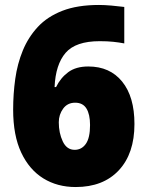

<svg xmlns="http://www.w3.org/2000/svg" viewBox="-20 -744 593 774"><path d="M33 -302Q33 -365 41.5 -426Q50 -487 72 -540.5Q94 -594 132.5 -635.5Q171 -677 231.5 -700.5Q292 -724 379 -724Q401 -724 429.5 -721.5Q458 -719 481 -716V-569Q460 -573 436.5 -575.5Q413 -578 382 -578Q285 -578 244.5 -531Q204 -484 200 -393H206Q224 -430 255 -453Q286 -476 336 -476Q423 -476 472.5 -415Q522 -354 522 -244Q522 -125 459 -57.5Q396 10 285 10Q211 10 154.5 -25Q98 -60 65.5 -129Q33 -198 33 -302ZM281 -140Q309 -140 326 -164Q343 -188 343 -240Q343 -283 328.5 -306.5Q314 -330 283 -330Q252 -330 234.5 -306Q217 -282 217 -251Q217 -208 233 -174Q249 -140 281 -140Z"/></svg>

Font: Noto Sans Lao UI SemCond Blk
Style: Regular
Weight: 900
Width: 4
Designer: Monotype Design Team
Foundry: Monotype Imaging Inc.
Version: Version 2.000; ttfautohint (v1.8.4.7-5d5b)